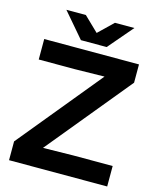

<svg xmlns="http://www.w3.org/2000/svg" viewBox="-132 -1005 900 1096"><g transform="rotate(15 318.0 -457.0)"><path d="M28 0H608V-121H374L197 -118L603 -612V-720H43V-599H257L431 -602L28 -111ZM247 -768H399L524 -914H409L323 -831L237 -914H122Z"/></g></svg>

Font: Aspekta 600
Style: Regular
Weight: 600
Designer: Ivo Dolenc
Version: Version 2.100